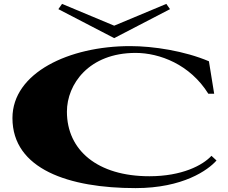

<svg xmlns="http://www.w3.org/2000/svg" viewBox="-20 -952 1174 987"><path d="M649 -715C335 -715 44 -578 44 -345C44 -82 335 15 677 15C921 15 1050 -78 1093 -127L1067 -151C1022 -102 915 -46 748 -46C482 -46 324 -179 324 -378C324 -519 437 -680 677 -680C800 -680 957 -621 1051 -470H1081L1054 -637C929 -690 769 -715 649 -715ZM280 -905 567 -756 854 -905 835 -932 567 -820 299 -932Z"/></svg>

Font: Sprat Extended Black
Style: Regular
Weight: 900
Width: 9
Designer: Ethan Nakache
Foundry: Collletttivo
Version: Version 2.000;Glyphs 3.2 (3217)